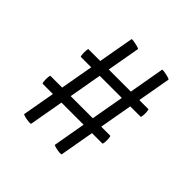

<svg xmlns="http://www.w3.org/2000/svg" viewBox="-152 -615 831 831"><g transform="rotate(45 263.0 -199.5)"><path d="M150 83Q150 86 137 85Q124 84 111 80.5Q98 77 99 75L198 -482Q198 -485 210.5 -483Q223 -481 236 -477.5Q249 -474 248 -471ZM337 83Q337 86 324 85Q311 84 298.5 80.5Q286 77 287 75L385 -482Q385 -485 397.5 -483Q410 -481 423 -477.5Q436 -474 435 -471ZM63 -74Q60 -74 59 -86Q58 -98 59 -110Q60 -122 62 -122H428Q431 -122 432 -110Q433 -98 432 -86Q431 -74 428 -74ZM98 -273Q95 -273 94 -285.1Q93 -297.1 94 -308.6Q95 -320 97 -320H463Q466 -320 467 -308.6Q468 -297.1 467 -285.1Q466 -273 463 -273Z"/></g></svg>

Font: Cormorant Light
Style: Regular
Weight: 300
Designer: Christian Thalmann (Catharsis Fonts)
Foundry: Catharsis Fonts
Version: Version 4.000